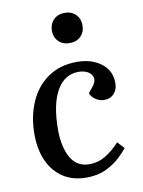

<svg xmlns="http://www.w3.org/2000/svg" viewBox="-87 -820 668 895"><g transform="rotate(-10 247.5 -373.0)"><path d="M299 -525Q366 -525 412 -491Q458 -457 458 -397Q458 -366 440.5 -347Q423 -328 394 -328Q373 -328 354.5 -340Q336 -352 328 -371L349 -397Q368 -420 364 -438.5Q360 -457 341.5 -467.5Q323 -478 298 -478Q231 -478 194 -413Q157 -348 157 -228Q157 -148 185.5 -96.5Q214 -45 275 -45Q315 -45 350 -66Q385 -87 418 -123L448 -91Q436 -75 410 -50Q384 -25 344 -5.5Q304 14 250 14Q185 14 139 -16.5Q93 -47 69 -101Q45 -155 45 -226Q45 -310 74.5 -378Q104 -446 161 -485.5Q218 -525 299 -525ZM209 -688Q209 -719 229 -739.5Q249 -760 282 -760Q314 -760 334 -740Q354 -720 354 -689Q354 -657 334 -637Q314 -617 282 -617Q249 -617 229 -637Q209 -657 209 -688Z"/></g></svg>

Font: Literata 36pt Medium
Style: Italic
Weight: 500
Italic angle: -2°
Designer: Latin by Veronika Burian and Jose Scaglione. Greek by Irene Vlachou. Cyrillic by Vera Evstafieva
Foundry: TypeTogether
Version: Version 3.002